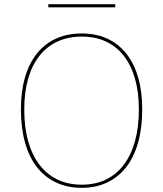

<svg xmlns="http://www.w3.org/2000/svg" viewBox="-20 -883 780 918"><path d="M371 -723Q439 -723 492.5 -698.5Q546 -674 583.5 -627Q621 -580 640.5 -513Q660 -446 660 -360Q660 -272 640.5 -202Q621 -132 583.5 -84Q546 -36 492.5 -10.5Q439 15 371 15Q302 15 248 -10.5Q194 -36 156.5 -84Q119 -132 99.5 -202Q80 -272 80 -360Q80 -446 99.5 -513Q119 -580 156.5 -627Q194 -674 248 -698.5Q302 -723 371 -723ZM371 -708Q306 -708 255 -684.5Q204 -661 168.5 -616Q133 -571 114.5 -506.5Q96 -442 96 -360Q96 -275 114.5 -208.5Q133 -142 168.5 -95.5Q204 -49 255 -24.5Q306 0 371 0Q436 0 486.5 -24.5Q537 -49 572 -95.5Q607 -142 625.5 -208.5Q644 -275 644 -360Q644 -442 625.5 -506.5Q607 -571 572 -616Q537 -661 486.5 -684.5Q436 -708 371 -708ZM211 -848V-863H531V-848Z"/></svg>

Font: Kalnia Thin
Style: Regular
Weight: 250
Designer: Frida Medrano
Foundry: Frida Medrano
Version: Version 1.105